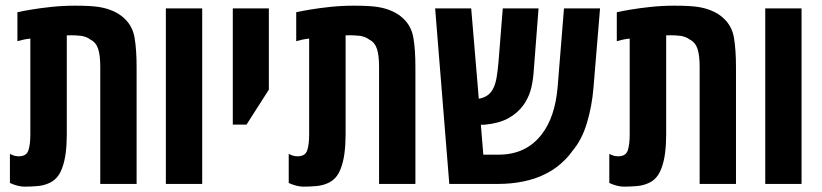

<svg xmlns="http://www.w3.org/2000/svg" viewBox="-20 -660 2951 689"><path d="M68.4 9.8Q44.4 9.8 15.6 -3.4V-107.9Q31.2 -99.1 46.9 -99.1Q74.7 -99.1 81.8 -120.1Q88.9 -141.1 88.9 -177.7V-521.5Q77.6 -520.5 65.9 -518.1Q54.2 -515.6 42.5 -512.2V-616.2Q59.6 -620.1 91.8 -625.5Q124 -630.9 165 -635.3Q206.1 -639.6 249 -639.6Q303.7 -639.6 332.8 -635.3Q361.8 -630.9 383.8 -621.1Q409.2 -610.4 426.3 -593.8Q456.1 -566.4 463.1 -523.7Q470.2 -481 470.2 -420.4V0H339.8V-420.9Q339.8 -461.9 332 -485.1Q324.2 -508.3 304.2 -518.1Q293 -527.3 272.9 -531.2Q265.6 -532.2 252.2 -533Q238.8 -533.7 219.7 -533.2V-177.7Q219.7 -141.1 215.6 -109.6Q211.4 -78.1 202.1 -54.7Q188.5 -17.6 157.2 -3.4Q137.7 5.9 113.8 7.8Q89.8 9.8 68.4 9.8Z M575.2 0V-629.9H705.6V0Z M815.4 -212.9V-629.9H944.8V-338.4L864.7 -212.9Z M1068.8 9.8Q1044.9 9.8 1016.1 -3.4V-107.9Q1031.7 -99.1 1047.4 -99.1Q1075.2 -99.1 1082.3 -120.1Q1089.4 -141.1 1089.4 -177.7V-521.5Q1078.1 -520.5 1066.4 -518.1Q1054.7 -515.6 1043 -512.2V-616.2Q1060.1 -620.1 1092.3 -625.5Q1124.5 -630.9 1165.5 -635.3Q1206.5 -639.6 1249.5 -639.6Q1304.2 -639.6 1333.3 -635.3Q1362.3 -630.9 1384.3 -621.1Q1409.7 -610.4 1426.8 -593.8Q1456.5 -566.4 1463.6 -523.7Q1470.7 -481 1470.7 -420.4V0H1340.3V-420.9Q1340.3 -461.9 1332.5 -485.1Q1324.7 -508.3 1304.7 -518.1Q1293.5 -527.3 1273.4 -531.2Q1266.1 -532.2 1252.7 -533Q1239.3 -533.7 1220.2 -533.2V-177.7Q1220.2 -141.1 1216.1 -109.6Q1211.9 -78.1 1202.6 -54.7Q1189 -17.6 1157.7 -3.4Q1138.2 5.9 1114.3 7.8Q1090.3 9.8 1068.8 9.8Z M1592.3 0 1541.5 -629.9H1670.9L1698.2 -305.7Q1735.4 -312 1750 -342.8Q1758.3 -358.9 1762.2 -382.6Q1766.1 -406.2 1769 -438.5L1784.2 -629.9H1912.6L1894.5 -395Q1891.1 -358.4 1883.1 -332.8Q1875 -307.1 1859.4 -284.2Q1836.9 -253.4 1803.7 -235.4Q1770.5 -217.3 1718.8 -212.4H1705.6L1714.4 -105H1769.5Q1867.7 -105 1923.8 -177.7Q1971.7 -239.3 1981 -346.7L2003.9 -629.9H2133.3L2109.9 -347.2Q2104.5 -278.8 2085.9 -217.8Q2067.4 -156.7 2033.2 -117.2Q2019.5 -96.7 1993.2 -73.2Q1966.8 -49.8 1934.1 -34.2Q1900.9 -17.6 1857.9 -8.8Q1814.9 0 1769.5 0Z M2219.2 9.8Q2195.3 9.8 2166.5 -3.4V-107.9Q2182.1 -99.1 2197.8 -99.1Q2225.6 -99.1 2232.7 -120.1Q2239.7 -141.1 2239.7 -177.7V-521.5Q2228.5 -520.5 2216.8 -518.1Q2205.1 -515.6 2193.4 -512.2V-616.2Q2210.4 -620.1 2242.7 -625.5Q2274.9 -630.9 2315.9 -635.3Q2356.9 -639.6 2399.9 -639.6Q2454.6 -639.6 2483.6 -635.3Q2512.7 -630.9 2534.7 -621.1Q2560.1 -610.4 2577.1 -593.8Q2606.9 -566.4 2614 -523.7Q2621.1 -481 2621.1 -420.4V0H2490.7V-420.9Q2490.7 -461.9 2482.9 -485.1Q2475.1 -508.3 2455.1 -518.1Q2443.8 -527.3 2423.8 -531.2Q2416.5 -532.2 2403.1 -533Q2389.6 -533.7 2370.6 -533.2V-177.7Q2370.6 -141.1 2366.5 -109.6Q2362.3 -78.1 2353 -54.7Q2339.4 -17.6 2308.1 -3.4Q2288.6 5.9 2264.6 7.8Q2240.7 9.8 2219.2 9.8Z M2726.1 0V-629.9H2856.4V0Z"/></svg>

Font: Open Sans Condensed
Style: Bold
Weight: 700
Width: 3
Designer: Monotype Design Team
Foundry: Monotype Imaging Inc.
Version: Version 3.003; ttfautohint (v1.8.4)